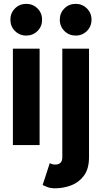

<svg xmlns="http://www.w3.org/2000/svg" viewBox="-20 -764 537 1011"><path d="M47.9 0V-507.8H188.5V0ZM34.7 -660.2Q34.7 -695.3 58.8 -719.5Q83 -743.7 118.2 -743.7Q153.3 -743.7 177.5 -719.5Q201.7 -695.3 201.7 -660.2Q201.7 -625 177.5 -600.8Q153.3 -576.7 118.2 -576.7Q83 -576.7 58.8 -600.8Q34.7 -625 34.7 -660.2ZM242.2 94.7Q253.9 102.5 270.5 102.5Q308.1 102.5 308.1 64V-507.8H448.7V64Q448.7 124.5 422.4 160.4Q396 196.3 355 211.9Q314 227.5 270.5 227.5Q246.6 227.5 230 221.2Q213.4 214.8 204.6 210ZM294.9 -660.2Q294.9 -695.3 319.1 -719.5Q343.3 -743.7 378.4 -743.7Q413.6 -743.7 437.7 -719.5Q461.9 -695.3 461.9 -660.2Q461.9 -625 437.7 -600.8Q413.6 -576.7 378.4 -576.7Q343.3 -576.7 319.1 -600.8Q294.9 -625 294.9 -660.2Z"/></svg>

Font: Giphurs
Style: Bold
Weight: 700
Version: Version 0.920; ttfautohint (v1.8.4.7-5d5b)